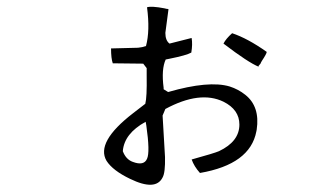

<svg xmlns="http://www.w3.org/2000/svg" viewBox="-20 -542 960 555"><path d="M751 -392Q751 -387 737 -366Q734 -361 733 -358L727 -351L728 -349Q698 -361 626 -416Q633 -430 651 -446Q696 -431 751 -392ZM558 -42Q541 -61 534 -81Q599 -99 613 -105Q672 -133 672 -182Q672 -225 626 -248Q558 -281 458 -227L450 -208L457 -88Q458 -43 450 -29Q430 11 356 -25Q306 -49 288 -77Q256 -131 365 -215L400 -242Q405 -261 404 -323Q404 -336 404 -345L394 -358L306 -359Q301 -373 301 -402L379 -404Q391 -405 402 -409Q414 -453 405 -521Q418 -525 455 -518Q462 -516 466 -516L467 -515L458 -447Q458 -425 470 -416L533 -432H534Q537 -414 533 -390Q519 -382 469 -372Q464 -371 459 -370Q446 -342 453 -288Q453 -285 453 -284L466 -276Q584 -310 644 -292Q669 -284 689 -268Q732 -234 722 -167Q722 -165 721 -162Q703 -67 558 -42ZM401 -190Q339 -156 335 -105Q344 -81 364 -74Q396 -62 405 -83Q414 -102 403 -179Q402 -186 401 -190Z"/></svg>

Font: cwTeXYen
Style: Medium
Weight: 500
Version: Version 1.17